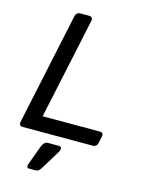

<svg xmlns="http://www.w3.org/2000/svg" viewBox="-134 -781 823 1079"><g transform="rotate(15 278.0 -241.5)"><path d="M29 -23 168 -677Q170 -687 177.5 -693.5Q185 -700 195 -700H248Q259 -700 264 -693.5Q269 -687 267 -677L141 -87H473Q497 -87 492 -63L484 -23Q482 -13 474.5 -6.5Q467 0 456 0H47Q37 0 32 -6.5Q27 -13 29 -23ZM132 196 175 79Q180 67 188 58.5Q196 50 210 50H275Q282 50 285 55Q288 60 287 66Q285 76 281 83L213 194Q207 204 199.5 210.5Q192 217 180 217H143Q135 217 132 211Q129 205 132 196Z"/></g></svg>

Font: SVN-Rubik
Style: Italic
Weight: 400
Italic angle: -12°
Designer: Hubert and Fischer
Foundry: Hubert & Fischer
Version: Version 2.101; ttfautohint (v1.8.3)